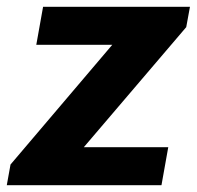

<svg xmlns="http://www.w3.org/2000/svg" viewBox="-45 -546 580 566"><path d="M-25 0 -14 -61 286 -414H62L82 -526H515L504 -466L202 -112H451L431 0Z"/></svg>

Font: Archivo VF Beta
Style: Italic
Weight: 400
Italic angle: -10°
Designer: Hector Gatti
Foundry: Omnibus-Type
Version: Version 1.002